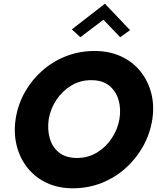

<svg xmlns="http://www.w3.org/2000/svg" viewBox="-20 -990 843 1032"><path d="M242 -350Q252 -407 284 -454.5Q316 -502 364.5 -531Q413 -560 472 -559Q532 -559 568 -529Q604 -499 617.5 -451.5Q631 -404 622 -350Q612 -293 579.5 -245Q547 -197 498.5 -168.5Q450 -140 390 -141Q331 -142 295.5 -171.5Q260 -201 247 -248.5Q234 -296 242 -350ZM64 -350Q53 -275 69.5 -208Q86 -141 127 -89Q168 -37 230 -7.5Q292 22 372 22Q454 22 526 -6.5Q598 -35 655 -86Q712 -137 749.5 -204.5Q787 -272 799 -350Q810 -425 792.5 -491Q775 -557 733.5 -608Q692 -659 629.5 -687.5Q567 -716 488 -716Q408 -716 336.5 -688.5Q265 -661 208 -611Q151 -561 113.5 -494.5Q76 -428 64 -350ZM536 -884 626 -790 679 -828 544 -970 366 -832 412 -790Z"/></svg>

Font: Jost* 700 Bold Italic
Style: Bold Italic
Weight: 700
Italic angle: -10°
Version: Version 3.200; ttfautohint (v0.97) -l 8 -r 50 -G 200 -x 14 -